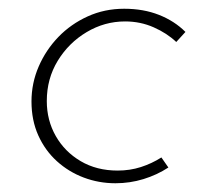

<svg xmlns="http://www.w3.org/2000/svg" viewBox="-20 -411 470 439"><path d="M365 -28Q339 -11 308 -1.5Q277 8 244 8Q206 8 171.5 -5Q137 -18 110 -42.5Q83 -67 67.5 -101.5Q52 -136 52 -179Q52 -221 68.5 -259Q85 -297 113.5 -326.5Q142 -356 180.5 -373.5Q219 -391 264 -391Q308 -391 343.5 -377Q379 -363 404 -338L383 -315Q362 -335 331.5 -348.5Q301 -362 266 -362Q219 -362 178 -337.5Q137 -313 112 -272Q87 -231 87 -180Q87 -136 107.5 -100Q128 -64 164.5 -42.5Q201 -21 249 -21Q277 -21 302 -29Q327 -37 349 -51Z"/></svg>

Font: Josefin Sans Thin ExtraLight
Style: Italic
Weight: 250
Italic angle: -7°
Version: Version 2.000